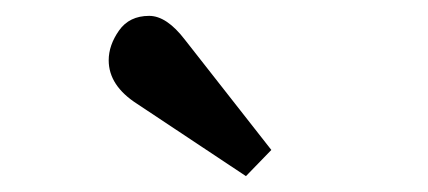

<svg xmlns="http://www.w3.org/2000/svg" viewBox="-20 -812 540 242"><path d="M290 -590 153 -681Q117 -704 117 -736Q117 -755 130 -773.5Q143 -792 168 -792Q190 -792 213 -762L322 -623Z"/></svg>

Font: Literata 7pt Medium
Style: Regular
Weight: 500
Designer: Latin by Veronika Burian and Jose Scaglione. Greek by Irene Vlachou. Cyrillic by Vera Evstafieva.
Foundry: TypeTogether
Version: Version 3.002